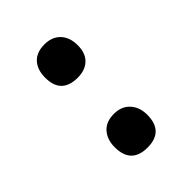

<svg xmlns="http://www.w3.org/2000/svg" viewBox="-10 -690 342 342"><g transform="rotate(45 161.0 -519.0)"><path d="M74 -478Q54 -478 42.5 -488.5Q31 -499 31 -519Q31 -538 42.5 -549Q54 -560 74 -560Q94 -560 104.5 -549Q115 -538 115 -519Q115 -478 74 -478ZM249 -478Q230 -478 218 -488.5Q206 -499 206 -519Q206 -538 218 -549Q230 -560 249 -560Q291 -560 291 -519Q291 -478 249 -478Z"/></g></svg>

Font: Cormorant Infant Light
Style: Regular
Weight: 400
Version: Version 4.001